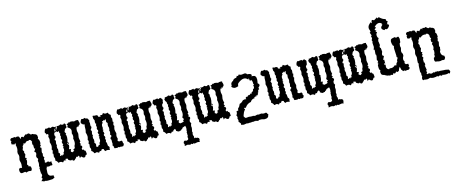

<svg xmlns="http://www.w3.org/2000/svg" viewBox="-49 -1400 5430 2291"><g transform="rotate(-15 2666.0 -255.0)"><path d="M62 0Q47.4 0 41.3 -10.5Q35.2 -21 35.2 -39.1Q35.2 -61.5 49.3 -64H54.7Q55.7 -63 57.1 -63Q60.1 -63 64 -66.9Q67.9 -60.1 75.7 -59.1L79.6 -105Q79.6 -115.2 78.1 -121.8Q76.7 -128.4 75.2 -134Q73.7 -139.6 72.3 -144.8Q70.8 -149.9 70.8 -156.7Q70.8 -167.5 75 -180.9Q79.1 -194.3 79.1 -205.6Q79.1 -221.7 70.8 -235.8V-258.8Q79.6 -279.8 79.6 -303.2Q79.6 -318.4 72.8 -344.7L80.1 -355Q75.2 -364.3 70.8 -364.3Q66.4 -364.3 62.5 -354.5L27.3 -363.8V-395.5L36.6 -394.5L25.4 -415Q31.2 -437 51.3 -437L63 -435.5L81.1 -439.9L97.7 -430.7Q102.5 -436.5 112.8 -436.5Q122.1 -436.5 136.2 -430.7Q145 -399.9 151.4 -399.9Q155.3 -399.9 159.2 -418.9H173.8L189.9 -407.7L192.9 -415.5L217.3 -436L232.9 -432.1Q244.6 -438 250.5 -438H252Q261.7 -438 266.6 -430.7Q272 -422.4 283.7 -415.5L292.5 -420.9Q306.6 -420.4 315.9 -411.1Q336.4 -410.2 350.1 -392.1L354.5 -364.3L346.2 -344.2Q364.3 -340.8 364.3 -287.1L353 -274.9L360.8 -272L359.9 -256.3H352.1L350.6 -231.9L358.4 -235.4L360.4 -225.6L352.1 -187V-168.5Q358.4 -168 358.4 -160.6Q358.4 -154.3 354 -142.6V-128.9L365.7 -113.8L354.5 -96.2L360.4 -70.3Q355 -61.5 355 -56.2Q355 -47.4 368.2 -47.4H370.1L397.9 -56.2L405.3 -41.5L418 -48.3Q418 -42.5 420.9 -42.5Q424.8 -42.5 432.6 -50.8V-32.2L436.5 -6.8L429.7 2.4L405.3 0.5Q402.8 5.9 389.6 5.9Q379.4 5.9 362.3 2.4V12.2L355 24.4L353.5 56.6Q352.1 67.4 352.1 75.7Q352.1 99.6 363.3 103Q363.3 119.6 416 122.1V135.7L420.9 147Q414.6 157.7 402.3 158.2Q402.3 163.6 385.7 164.1L333.5 166Q317.9 166 301.3 160.2L284.2 165.5L278.8 155.8Q277.3 156.2 274.4 156.2Q269 156.2 259.3 154.3Q260.7 145 280.8 127.9Q272.9 123 271 109.4L282.7 92.3Q284.7 90.3 284.7 87.9Q284.7 85 280.8 81.1Q286.1 75.2 286.1 71.8Q286.1 68.4 280.8 67.4L273.9 55.2L281.7 43.9L274.4 40Q276.9 29.3 276.9 17.6Q276.9 5.9 274.4 -6.3L283.2 -11.2L275.9 -28.3Q283.2 -45.9 283.2 -63.5Q283.2 -83 278.3 -92.8Q288.1 -105.5 288.1 -114.3Q288.1 -123 277.8 -129.9L273.4 -152.3Q283.7 -172.9 283.7 -186Q283.7 -202.6 265.6 -205.6L288.1 -245.1H274.9L274.4 -293.5L267.6 -294.4L267.1 -325.7L273.4 -326.2Q264.2 -359.9 245.1 -359.9H244.6L236.8 -360.4L235.4 -351.1Q228.5 -354.5 216.8 -354.5Q205.1 -354.5 185.5 -332.5L167 -339.4L163.1 -322.8Q147.9 -313.5 147.9 -299.3L148.9 -291.5Q138.2 -272 138.2 -263.2L151.9 -242.2L146.5 -237.8Q146.5 -225.1 155.3 -205.6Q144 -178.7 144 -171.9Q144 -161.6 151.4 -161.6Q153.8 -161.6 156.7 -162.6L159.7 -158.7L148.9 -145Q154.3 -138.2 154.3 -127.4Q154.3 -116.7 143.1 -84.5L156.7 -68.4L153.8 -59.1Q167.5 -57.1 176.8 -53.2L180.7 -44.9Q184.6 -35.2 184.6 -24.9Q184.6 -21 184.1 -16.6Q177.2 -6.8 175.3 0.5Q169.9 1.5 165.5 1.5Q155.8 1.5 147.9 -2.4Q130.9 -2.4 112.8 6.8L99.6 -5.9Z M506.9 -444.3 511.3 -435.5 524.4 -444.3 523 -438Q523 -431.6 531.3 -430.2Q531.3 -438 553.2 -441.4L578.6 -429.2L588.4 -434.1L593.3 -427.2Q584 -421.4 584 -409.2L586.4 -395.5Q595.2 -398 595.2 -407.7L593.8 -418L599.1 -417Q604.5 -417 604.5 -421.4Q604.5 -426.3 597.7 -437.5Q609.4 -433.1 620.1 -433.1Q636.7 -433.1 650.9 -444.3Q665.1 -432.6 682.6 -432.6L686.5 -433.6Q686.5 -441.9 696.3 -441.9L702.6 -441.4L713.4 -427.2L710.9 -414.1Q710.9 -405.3 715.3 -395.5L704.1 -380.9L700.2 -382.8Q690.4 -382.8 676.3 -343.8L690.4 -317.4L681.2 -313.5Q689 -299.8 689 -276.9Q689 -251 678.7 -214.4Q690.4 -214.4 690.4 -201.7L689 -190.9Q680.7 -196.3 675.8 -207.5L669.4 -203.6Q671.4 -194.4 687.5 -179.7Q686.5 -156.3 674.3 -130.9L698.7 -126Q689 -108.9 689 -99.6Q689 -92.3 694.8 -89.9L702.2 -93.8V-84.5Q720.2 -86 720.2 -93.8L719.7 -96.2L731.9 -96.7Q724.6 -102.6 724.6 -110.4L726.6 -119.2L730.5 -118.7Q747.1 -118.7 747.1 -141.6L746.6 -150.9Q761.2 -170.9 761.2 -199.2Q761.2 -217.8 755.4 -240.2Q762.7 -254.9 762.7 -270.5Q762.7 -286.6 755.4 -303.2L762.2 -335Q762.2 -368.7 726.6 -383.8L725.1 -392.6Q725.1 -402.3 733.4 -407.7L722.2 -426.8L746.1 -433.6L750 -443.8L760.3 -436.5Q765.1 -444.3 779.3 -444.3Q794.4 -444.3 819.8 -435.5Q832 -441.9 847.7 -441.9Q864.3 -441.9 870.6 -438.5L869.1 -428.7Q877 -413.6 877 -398Q877 -380.9 860.8 -375Q860.4 -360.4 838.9 -360.4L830.1 -360.8Q822.3 -345.7 822.3 -321.8Q822.3 -309.6 825.7 -299.8Q829.1 -290 829.1 -279.8Q829.1 -273.4 825.4 -258.8Q821.8 -244.2 821.8 -235.9Q821.8 -221.7 830.1 -185.6Q818.9 -179.7 818.9 -171.9Q818.9 -164.1 830.1 -153.8L814.5 -144.5Q835 -132.3 835 -118.7Q835 -108.4 821.8 -97.2Q826.7 -79.1 834 -79.1Q838.4 -79.1 843.8 -84.5Q843.8 -66.4 851.6 -66.4L855.5 -67.4Q864.7 -55.2 864.7 -27.9L864.3 -15.7L848.1 -12.2Q840.3 11.7 825.2 11.7Q811 11.7 791 -9.8L773 5.3Q773 -26.4 765.6 -26.4Q762.2 -26.4 756.6 -21.3Q751 -16.1 747.6 -16.1Q744.1 -16.1 742 -18.8Q739.8 -21.5 737.3 -21.5Q731.9 -21.5 726.6 -3.9L723.6 -4.4Q717.8 -4.4 712.7 5.3Q707.5 15.1 696.3 15.1Q680.2 15.1 679.7 -1.5L664.6 5.3Q646.5 0 631.9 -11.7L632.8 -24L609.4 -30.8Q601.6 -27.9 601.6 -23.5Q601.6 -19.1 610.4 -12.2L580.1 -15.7Q575.2 -4.4 564.5 3.4Q551.8 -10.8 532.2 -10.8L509.8 -6.9Q504.4 -28.3 481.5 -42L485.4 -61.1Q485.4 -75.2 476.6 -87.4L480.5 -127L472.2 -130.9L482 -162.1Q482 -173.4 474.1 -179.7Q483.9 -206.6 483.9 -222.7Q483.9 -238.3 474.1 -271.5Q481 -295.9 481 -305.2Q481 -314.5 474.1 -337.9L482.9 -359.9Q476.6 -373.1 469.3 -373.1Q464.4 -373.1 460 -367.2Q460 -385.3 446.8 -392.6Q446.8 -421.4 466.8 -441.4Q474.1 -437 482.4 -437Q493.7 -437 506.9 -444.3ZM577.7 -375.5Q572.3 -368.7 565.4 -368.7L560.1 -369.6Q559.6 -358.9 551.3 -357.9L549.8 -341.3Q549.8 -323.7 557.6 -320.8Q557.6 -301.8 540.1 -292L539.6 -283.2Q539.6 -272 544.9 -272L551.3 -274.4Q543 -247.1 543 -237.3Q543 -223.2 548.8 -211.4L542.5 -207.5L541.5 -187.5Q541.5 -168 547.9 -168L545.9 -133.8L541 -127.9Q556.7 -116.2 556.7 -101.1Q556.7 -91.3 550.8 -80.1L559.1 -77.7Q567.4 -77.7 568.9 -90.4Q571.8 -80.1 580.1 -77.2Q582.5 -88.4 590.8 -88.4L600.6 -86L600.1 -110.4Q615.7 -120.1 615.7 -145.5L612.8 -169.9L620.6 -182.6L612.3 -190.9Q614.8 -202.7 623.6 -202.7Q612.8 -217.8 612.3 -240.2H614.8Q623.6 -240.2 623.6 -260.3Q613.8 -270 613.8 -280.3Q613.8 -289.6 621.1 -300.3Q615.3 -308.6 615.3 -318.4Q615.3 -329.1 622.6 -339.8Q611.8 -341.8 611.8 -361.8L612.3 -372.6L595.7 -363.8Q590.3 -375 577.7 -375.5ZM572.8 -412.1Q568.9 -412.1 560.1 -379.4L576.7 -383.3Q576.7 -412.1 572.8 -412.1ZM855.5 -373.5 835 -366.2 842.3 -365.7Q855.5 -365.7 855.5 -373.5Z M954.1 -6.8Q948.7 -28.3 925.8 -42L929.7 -61Q929.7 -75.2 920.9 -87.4L924.8 -127L916.5 -130.9L926.3 -162.1Q926.3 -173.3 918.5 -179.7Q928.2 -206.5 928.2 -222.7Q928.2 -238.3 918.5 -271.5Q925.3 -295.9 925.3 -305.2L926.3 -343.3L931.2 -369.6L913.6 -373Q908.7 -373 906.5 -379.2Q904.3 -385.3 896 -387.7L891.1 -395Q891.1 -421.4 911.1 -441.4Q918.5 -437 926.8 -437Q938 -437 951.2 -444.3L955.6 -435.5L975.6 -430.2Q985.4 -429.2 986.8 -418L993.2 -409.2L997.6 -395.5Q993.2 -393.6 993.2 -386.7Q993.2 -383.3 994.1 -378.4Q996.1 -371.1 996.1 -364.7Q996.1 -361.3 995.6 -357.9L994.1 -341.3Q994.1 -323.7 1002 -320.8V-318.4Q995.6 -300.3 983.9 -287.6V-283.2Q989.7 -282.2 989.7 -276.4Q989.7 -274.4 989.3 -272L994.1 -264.6Q987.3 -247.1 987.3 -237.3Q987.3 -223.1 993.2 -211.4L986.8 -207.5L985.8 -187.5Q985.8 -168 992.2 -168L990.2 -133.8L985.4 -127.9Q1001 -116.2 1001 -101.1Q1001 -91.3 995.1 -80.1Q998.5 -79.6 1002.4 -73.2Q1004.4 -69.8 1009.3 -69.8Q1013.2 -69.8 1019 -71.8L1024.4 -77.1Q1026.9 -88.4 1035.2 -88.4L1044.9 -85.9L1044.4 -110.4Q1060.1 -120.1 1060.1 -145.5L1057.1 -169.9L1064.9 -182.6L1056.6 -190.9Q1059.1 -202.6 1067.9 -202.6Q1057.1 -217.8 1056.6 -240.2H1059.1Q1067.9 -240.2 1067.9 -258.3V-260.3Q1058.1 -270 1058.1 -280.3Q1058.1 -289.6 1065.4 -300.3Q1059.6 -308.6 1059.6 -318.4Q1059.6 -329.1 1066.9 -339.8Q1056.2 -341.8 1056.2 -361.8L1059.1 -384.8Q1058.1 -390.6 1047.9 -407.2Q1048.3 -412.1 1048.3 -415.5V-420.9Q1047.4 -426.3 1046.9 -432.1V-433.1Q1046.9 -438.5 1052.2 -443.4Q1072.3 -436.5 1079.6 -436.5Q1083 -436.5 1084 -438Q1085.4 -440.4 1088.4 -440.4Q1091.3 -440.4 1095.2 -438.5Q1103.5 -434.1 1111.3 -427.7L1110.4 -415.5L1133.8 -408.7Q1141.6 -411.6 1141.6 -416Q1141.6 -420.4 1132.8 -427.2L1163.1 -423.8Q1168 -435.1 1178.7 -442.9Q1191.4 -428.7 1210.9 -428.7L1233.4 -432.6Q1238.8 -411.1 1261.7 -397.5L1257.8 -378.4Q1257.8 -364.3 1266.6 -352.1L1262.7 -312.5L1271 -308.6L1261.2 -277.3Q1261.2 -266.1 1269 -259.8Q1259.3 -232.9 1259.3 -216.8Q1259.3 -201.2 1269 -168Q1262.2 -143.6 1262.2 -134.3Q1262.2 -125 1269 -101.6L1260.3 -79.6Q1266.6 -66.4 1284.2 -64.5Q1293.5 -67.4 1300.3 -67.4Q1305.2 -67.4 1309.1 -65.9L1318.8 -43.5Q1312.5 -40.5 1312.5 -37.6Q1312.5 -35.2 1318.8 -32.7L1322.8 -27.8Q1322.3 -13.2 1309.6 1Q1302.7 2 1295.9 2Q1290.5 2 1284.7 1.5Q1281.2 -1 1277.3 -1Q1272.5 -1 1267.1 3.9L1253.9 -3.4L1237.3 2.4L1203.1 -0.5L1197.8 -16.1L1198.7 -24.4Q1196.3 -34.2 1187.5 -36.1Q1190.9 -42.5 1190.9 -45.9V-47.4Q1189.9 -48.3 1189.9 -49.3Q1189.9 -51.3 1192.4 -54.7Q1193.8 -56.6 1193.8 -62.5Q1193.8 -69.3 1191.9 -81.5L1193.4 -98.1Q1193.4 -115.7 1185.5 -118.7V-121.1Q1185.5 -137.7 1203.1 -147.5L1203.6 -156.2Q1203.6 -167.5 1198.2 -167.5L1191.9 -165Q1200.2 -192.4 1200.2 -202.1Q1200.2 -216.3 1194.3 -228L1200.7 -231.9L1201.7 -252Q1201.7 -271.5 1195.3 -271.5L1197.3 -305.7L1202.1 -311.5Q1186.5 -323.2 1186.5 -338.4Q1186.5 -348.1 1192.4 -359.4L1184.1 -361.8Q1175.8 -361.8 1174.3 -349.1Q1171.4 -359.4 1163.1 -362.3Q1160.6 -351.1 1152.3 -351.1L1142.6 -353.5L1143.1 -329.1Q1127.4 -319.3 1127.4 -293.9L1130.4 -269.5L1122.6 -256.8L1130.9 -248.5Q1128.4 -236.8 1119.6 -236.8Q1130.4 -221.7 1130.9 -199.2H1128.4Q1119.6 -199.2 1119.6 -181.2V-179.2Q1129.4 -169.4 1129.4 -159.2Q1129.4 -149.9 1122.1 -139.2Q1127.9 -130.9 1127.9 -121.1Q1127.9 -110.4 1120.6 -99.6Q1131.3 -97.7 1131.3 -77.6L1133.3 -50.3Q1148.4 -37.1 1148.4 -26.9Q1148.4 -22 1144.5 -17.6L1145 2.9Q1134.8 -0.5 1113.8 -2.4Q1111.8 -3.4 1109.4 -3.4Q1103 -3.4 1092.3 4.9L1076.2 -11.7L1077.1 -23.9L1053.7 -30.8L1037.6 -9.3L1024.4 -15.6Q1019.5 -4.4 1008.8 2.9Q996.1 -10.7 976.6 -10.7L964.8 -5.4Z M1395.5 -444.3 1399.9 -435.5 1413.1 -444.3 1411.6 -438Q1411.6 -431.6 1419.9 -430.2Q1419.9 -438 1441.9 -441.4L1467.3 -429.2L1477.1 -434.1L1482 -427.2Q1472.7 -421.4 1472.7 -409.2L1475.1 -395.5Q1483.9 -398 1483.9 -407.7L1482.4 -418L1487.8 -417Q1493.2 -417 1493.2 -421.4Q1493.2 -426.3 1486.3 -437.5Q1498.1 -433.1 1508.8 -433.1Q1525.4 -433.1 1539.6 -444.3Q1553.7 -432.6 1571.3 -432.6L1575.2 -433.6Q1575.2 -441.9 1585 -441.9L1591.3 -441.4L1602.1 -427.2L1599.6 -414.1Q1599.6 -405.3 1604 -395.5L1592.8 -380.9L1588.9 -382.8Q1579.1 -382.8 1565 -343.8L1579.1 -317.4L1569.8 -313.5Q1577.6 -299.8 1577.6 -276.9Q1577.6 -251 1567.4 -214.4Q1579.1 -214.4 1579.1 -201.7L1577.6 -190.9Q1569.3 -196.3 1564.5 -207.5L1558.1 -203.6Q1560.1 -194.4 1576.2 -179.7Q1575.2 -156.3 1563 -130.9L1587.4 -126Q1577.6 -108.9 1577.6 -99.6Q1577.6 -92.3 1583.5 -89.9L1590.8 -93.8V-84.5Q1608.9 -86 1608.9 -93.8L1608.4 -96.2L1620.6 -96.7Q1613.3 -102.6 1613.3 -110.4L1615.2 -119.2L1619.1 -118.7Q1635.8 -118.7 1635.8 -141.6L1635.3 -150.9Q1649.9 -170.9 1649.9 -199.2Q1649.9 -217.8 1644.1 -240.2Q1651.4 -254.9 1651.4 -270.5Q1651.4 -286.6 1644.1 -303.2L1650.9 -335Q1650.9 -368.7 1615.2 -383.8L1613.8 -392.6Q1613.8 -402.3 1622.1 -407.7L1610.8 -426.8L1634.8 -433.6L1638.7 -443.8L1648.9 -436.5Q1653.8 -444.3 1668 -444.3Q1683.1 -444.3 1708.5 -435.5Q1720.7 -441.9 1736.3 -441.9Q1752.9 -441.9 1759.3 -438.5L1757.8 -428.7Q1765.6 -413.6 1765.6 -398Q1765.6 -380.9 1749.5 -375Q1749 -360.4 1727.5 -360.4L1718.8 -360.8Q1710.9 -345.7 1710.9 -321.8Q1710.9 -309.6 1714.4 -299.8Q1717.8 -290 1717.8 -279.8Q1717.8 -273.4 1714.1 -258.8Q1710.5 -244.2 1710.5 -235.9Q1710.5 -221.7 1718.8 -185.6Q1707.5 -179.7 1707.5 -171.9Q1707.5 -164.1 1718.8 -153.8L1703.1 -144.5Q1723.6 -132.3 1723.6 -118.7Q1723.6 -108.4 1710.5 -97.2Q1715.3 -79.1 1722.7 -79.1Q1727.1 -79.1 1732.4 -84.5Q1732.4 -66.4 1740.2 -66.4L1744.1 -67.4Q1753.4 -55.2 1753.4 -27.9L1752.9 -15.7L1736.8 -12.2Q1729 11.7 1713.9 11.7Q1699.7 11.7 1679.7 -9.8L1661.6 5.3Q1661.6 -26.4 1654.3 -26.4Q1650.9 -26.4 1645.3 -21.3Q1639.7 -16.1 1636.2 -16.1Q1632.8 -16.1 1630.6 -18.8Q1628.4 -21.5 1626 -21.5Q1620.6 -21.5 1615.2 -3.9L1612.3 -4.4Q1606.5 -4.4 1601.3 5.3Q1596.2 15.1 1585 15.1Q1568.9 15.1 1568.4 -1.5L1553.2 5.3Q1535.2 0 1520.5 -11.7L1521.5 -24L1498.1 -30.8Q1490.3 -27.9 1490.3 -23.5Q1490.3 -19.1 1499 -12.2L1468.8 -15.7Q1463.9 -4.4 1453.1 3.4Q1440.4 -10.8 1420.9 -10.8L1398.5 -6.9Q1393.1 -28.3 1370.1 -42L1374 -61.1Q1374 -75.2 1365.3 -87.4L1369.2 -127L1360.9 -130.9L1370.6 -162.1Q1370.6 -173.4 1362.8 -179.7Q1372.6 -206.6 1372.6 -222.7Q1372.6 -238.3 1362.8 -271.5Q1369.7 -295.9 1369.7 -305.2Q1369.7 -314.5 1362.8 -337.9L1371.6 -359.9Q1365.3 -373.1 1357.9 -373.1Q1353.1 -373.1 1348.7 -367.2Q1348.7 -385.3 1335.5 -392.6Q1335.5 -421.4 1355.5 -441.4Q1362.8 -437 1371.1 -437Q1382.3 -437 1395.5 -444.3ZM1466.3 -375.5Q1461 -368.7 1454.1 -368.7L1448.8 -369.6Q1448.3 -358.9 1440 -357.9L1438.5 -341.3Q1438.5 -323.7 1446.3 -320.8Q1446.3 -301.8 1428.7 -292L1428.2 -283.2Q1428.2 -272 1433.6 -272L1440 -274.4Q1431.7 -247.1 1431.7 -237.3Q1431.7 -223.2 1437.5 -211.4L1431.2 -207.5L1430.2 -187.5Q1430.2 -168 1436.5 -168L1434.6 -133.8L1429.7 -127.9Q1445.3 -116.2 1445.3 -101.1Q1445.3 -91.3 1439.5 -80.1L1447.8 -77.7Q1456.1 -77.7 1457.5 -90.4Q1460.5 -80.1 1468.8 -77.2Q1471.2 -88.4 1479.5 -88.4L1489.3 -86L1488.8 -110.4Q1504.4 -120.1 1504.4 -145.5L1501.5 -169.9L1509.3 -182.6L1501 -190.9Q1503.4 -202.7 1512.2 -202.7Q1501.5 -217.8 1501 -240.2H1503.4Q1512.2 -240.2 1512.2 -260.3Q1502.5 -270 1502.5 -280.3Q1502.5 -289.6 1509.8 -300.3Q1503.9 -308.6 1503.9 -318.4Q1503.9 -329.1 1511.2 -339.8Q1500.5 -341.8 1500.5 -361.8L1501 -372.6L1484.4 -363.8Q1479 -375 1466.3 -375.5ZM1461.4 -412.1Q1457.5 -412.1 1448.8 -379.4L1465.4 -383.3Q1465.4 -412.1 1461.4 -412.1ZM1744.1 -373.5 1723.6 -366.2 1731 -365.7Q1744.1 -365.7 1744.1 -373.5Z M2168 -366.2 2175.3 -365.7Q2188.5 -365.7 2188.5 -373.5ZM2018.6 189.5 2022.5 172.4Q2022.5 162.1 2016.1 157.2V153.8Q2016.1 144 2022 136Q2027.8 127.9 2037.6 127.9Q2043.9 127.9 2048.8 134.3Q2081.1 132.3 2081.1 114.7L2078.1 92.8Q2085.9 80.6 2085.9 72.3Q2085.9 68.8 2084 65.9Q2083 64.5 2083 61.5Q2083 59.1 2084 54.7Q2085 50.8 2085 48.3Q2085 45.9 2084 44.4Q2082 42.5 2082 40Q2082 34.7 2088.9 29.3L2086.9 17.1L2090.8 -1Q2091.3 -8.8 2091.3 -14.2Q2091.3 -21 2090.3 -23.4Q2088.4 -27.3 2085.9 -41.5L2056.2 -30.8Q2051.8 -30.8 2049.6 -27.8Q2047.4 -24.9 2045.4 -21.2Q2043.5 -17.6 2039.8 -14.4Q2036.1 -11.2 2028.8 -11.2Q2026.4 0 2019 0Q2016.1 0 2012.7 -1.5L1997.6 4.9Q1989.3 2.4 1981 -1.5Q1972.7 -5.4 1964.8 -11.7L1965.8 -23.9L1957.5 -38.1Q1934.6 -27.8 1934.6 -23.4Q1934.6 -19 1927.7 -11.7L1913.1 -15.6Q1908.2 -4.4 1897.5 2.9Q1884.8 -10.7 1865.2 -10.7L1842.8 -6.8Q1837.4 -28.3 1814.5 -42L1818.4 -61Q1818.4 -75.2 1809.6 -87.4L1813.5 -127L1805.2 -130.9L1814.9 -162.1Q1814.9 -173.3 1807.1 -179.7Q1816.9 -206.5 1816.9 -222.7Q1816.9 -238.3 1807.1 -271.5Q1814 -295.9 1814 -305.2Q1814 -314.5 1807.1 -337.9L1815.9 -359.9Q1809.6 -373 1802.2 -373Q1797.4 -373 1793 -367.2V-370.1Q1793 -385.3 1779.8 -392.6V-395Q1779.8 -421.4 1799.8 -441.4Q1807.1 -437 1815.4 -437Q1826.7 -437 1839.8 -444.3L1844.2 -435.5L1849.6 -442.4Q1856 -440.9 1856 -438Q1856 -431.6 1864.3 -430.2Q1864.3 -438 1886.2 -441.4L1891.6 -432.6Q1902.3 -425.8 1905.3 -418.9V-397Q1901.4 -396.5 1901.4 -390.6Q1901.4 -387.7 1902.3 -383.8L1898.4 -368.7L1893.1 -369.6Q1892.6 -358.9 1884.3 -357.9L1882.8 -341.3Q1882.8 -323.7 1890.6 -320.8V-318.4Q1890.6 -301.8 1873 -292L1872.6 -283.2Q1872.6 -272 1877.9 -272L1884.3 -274.4Q1876 -247.1 1876 -237.3Q1876 -223.1 1881.8 -211.4L1875.5 -207.5L1874.5 -187.5Q1874.5 -168 1880.9 -168L1878.9 -133.8L1874 -127.9Q1889.6 -116.2 1889.6 -101.1Q1889.6 -91.3 1883.8 -80.1L1892.1 -77.6Q1900.4 -77.6 1901.9 -90.3Q1904.8 -80.1 1913.1 -77.1Q1915.5 -88.4 1923.8 -88.4L1933.6 -85.9L1933.1 -110.4Q1948.7 -120.1 1948.7 -145.5L1945.8 -169.9L1953.6 -182.6L1945.3 -190.9Q1947.8 -202.6 1956.5 -202.6Q1945.8 -217.8 1945.3 -240.2H1947.8Q1956.5 -240.2 1956.5 -258.3V-260.3Q1946.8 -270 1946.8 -280.3Q1946.8 -289.6 1954.1 -300.3Q1948.2 -308.6 1948.2 -318.4Q1948.2 -329.1 1955.6 -339.8Q1944.8 -341.8 1944.8 -361.8L1945.3 -372.6L1935.1 -385.3Q1928.2 -397.9 1928.2 -407.7L1926.8 -418L1932.1 -417Q1937.5 -417 1937.5 -421.4L1936.5 -432.1L1953.1 -433.1Q1969.7 -433.1 1983.9 -444.3Q1998 -432.6 2015.6 -432.6L2019.5 -433.6Q2019.5 -441.9 2029.3 -441.9L2035.6 -441.4L2046.4 -427.2L2043.9 -414.1Q2043.9 -405.3 2048.3 -395.5L2037.1 -380.9L2033.2 -382.8Q2023.4 -382.8 2009.3 -343.8L2023.4 -317.4L2014.2 -313.5Q2022 -299.8 2022 -276.9Q2022 -251 2011.7 -214.4H2012.7Q2023.4 -214.4 2023.4 -201.7L2022 -190.9Q2020 -192.4 2019 -192.4Q2017.6 -192.4 2017.6 -190.4Q2017.6 -187 2020.5 -179.7Q2019.5 -156.2 2007.3 -130.9L2031.7 -126Q2022 -108.9 2022 -99.6Q2022 -92.3 2027.8 -89.8L2035.2 -93.8V-84.5Q2053.2 -85.9 2074.7 -92.3L2074.2 -94.7L2086.4 -95.2Q2079.1 -101.1 2079.1 -108.9L2081.1 -117.7L2085 -117.2Q2092.3 -117.2 2092.3 -122.1Q2092.3 -127.9 2080.1 -141.6L2079.6 -150.9Q2094.2 -170.9 2094.2 -199.2Q2094.2 -217.8 2088.4 -240.2Q2095.7 -254.9 2095.7 -270.5Q2095.7 -286.6 2088.4 -303.2L2095.2 -335Q2095.2 -368.7 2059.6 -383.8L2058.1 -392.6Q2058.1 -402.3 2066.4 -407.7L2055.2 -426.8L2079.1 -433.6L2083 -443.8L2093.3 -436.5Q2098.1 -444.3 2112.3 -444.3Q2127.4 -444.3 2152.8 -435.5Q2165 -441.9 2180.7 -441.9Q2197.3 -441.9 2203.6 -438.5L2202.1 -428.7Q2210 -413.6 2210 -397.9Q2210 -380.9 2193.8 -375Q2193.4 -360.4 2171.9 -360.4L2163.1 -360.8Q2155.3 -345.7 2155.3 -321.8Q2155.3 -309.6 2158.7 -299.8Q2162.1 -290 2162.1 -279.8Q2162.1 -273.9 2160.9 -268.8Q2159.7 -263.7 2158.4 -258.8Q2157.2 -253.9 2156 -248.5Q2154.8 -243.2 2154.8 -235.8Q2154.8 -227.5 2157 -215.1Q2159.2 -202.6 2163.1 -185.5Q2151.9 -179.7 2151.9 -171.9Q2151.9 -164.1 2163.1 -153.8L2147.5 -144.5Q2168 -132.3 2168 -118.7Q2168 -108.4 2154.8 -97.2L2151.9 -72.8L2163.6 -52.7Q2153.3 -35.6 2153.3 -16.6Q2153.3 -9.3 2155.3 -3.4Q2155.8 -1.5 2155.8 1.5Q2155.8 7.8 2152.8 20.5Q2152.8 27.3 2150.1 32Q2147.5 36.6 2147.5 43Q2147.5 50.8 2151.9 61.5Q2146 68.8 2146 79.6Q2146 92.3 2153.8 107.4L2152.3 120.1Q2152.3 130.9 2159.2 130.9Q2163.6 130.9 2171.9 125.5L2174.3 132.3H2189L2204.1 141.1Q2209.5 141.1 2209.5 163.1V169.4L2204.1 168L2205.1 189.5Q2189.5 185.1 2177.2 185.1Q2167.5 185.1 2159.7 188.2Q2151.9 191.4 2144.5 191.4Q2132.8 191.4 2123.5 184.1L2119.6 190.4H2107.9L2108.4 185.1L2094.2 186L2096.2 190.4H2073.2L2072.8 184.6Q2067.9 188 2062.5 188Q2058.6 188 2056.4 185.3Q2054.2 182.6 2050.3 182.6Q2045.4 182.6 2035.6 188Z M2284.2 -444.3 2288.6 -435.5 2301.8 -444.3 2300.3 -438Q2300.3 -431.6 2308.6 -430.2Q2308.6 -438 2330.6 -441.4L2356 -429.2L2365.7 -434.1L2370.6 -427.2Q2361.3 -421.4 2361.3 -409.2L2363.8 -395.5Q2372.6 -398 2372.6 -407.7L2371.1 -418L2376.5 -417Q2381.9 -417 2381.9 -421.4Q2381.9 -426.3 2375 -437.5Q2386.7 -433.1 2397.5 -433.1Q2414.1 -433.1 2428.2 -444.3Q2442.4 -432.6 2460 -432.6L2463.9 -433.6Q2463.9 -441.9 2473.6 -441.9L2480 -441.4L2490.7 -427.2L2488.3 -414.1Q2488.3 -405.3 2492.7 -395.5L2481.5 -380.9L2477.6 -382.8Q2467.8 -382.8 2453.6 -343.8L2467.8 -317.4L2458.5 -313.5Q2466.3 -299.8 2466.3 -276.9Q2466.3 -251 2456.1 -214.4Q2467.8 -214.4 2467.8 -201.7L2466.3 -190.9Q2458 -196.3 2453.1 -207.5L2446.8 -203.6Q2448.7 -194.4 2464.9 -179.7Q2463.9 -156.3 2451.7 -130.9L2476.1 -126Q2466.3 -108.9 2466.3 -99.6Q2466.3 -92.3 2472.2 -89.9L2479.5 -93.8V-84.5Q2497.6 -86 2497.6 -93.8L2497.1 -96.2L2509.3 -96.7Q2502 -102.6 2502 -110.4L2503.9 -119.2L2507.8 -118.7Q2524.4 -118.7 2524.4 -141.6L2523.9 -150.9Q2538.6 -170.9 2538.6 -199.2Q2538.6 -217.8 2532.7 -240.2Q2540 -254.9 2540 -270.5Q2540 -286.6 2532.7 -303.2L2539.6 -335Q2539.6 -368.7 2503.9 -383.8L2502.5 -392.6Q2502.5 -402.3 2510.8 -407.7L2499.5 -426.8L2523.4 -433.6L2527.4 -443.8L2537.6 -436.5Q2542.5 -444.3 2556.6 -444.3Q2571.8 -444.3 2597.2 -435.5Q2609.4 -441.9 2625 -441.9Q2641.6 -441.9 2648 -438.5L2646.5 -428.7Q2654.3 -413.6 2654.3 -398Q2654.3 -380.9 2638.2 -375Q2637.7 -360.4 2616.2 -360.4L2607.4 -360.8Q2599.6 -345.7 2599.6 -321.8Q2599.6 -309.6 2603 -299.8Q2606.4 -290 2606.4 -279.8Q2606.4 -273.4 2602.8 -258.8Q2599.1 -244.2 2599.1 -235.9Q2599.1 -221.7 2607.4 -185.6Q2596.2 -179.7 2596.2 -171.9Q2596.2 -164.1 2607.4 -153.8L2591.8 -144.5Q2612.3 -132.3 2612.3 -118.7Q2612.3 -108.4 2599.1 -97.2Q2604 -79.1 2611.3 -79.1Q2615.7 -79.1 2621.1 -84.5Q2621.1 -66.4 2628.9 -66.4L2632.8 -67.4Q2642.1 -55.2 2642.1 -27.9L2641.6 -15.7L2625.5 -12.2Q2617.7 11.7 2602.5 11.7Q2588.4 11.7 2568.4 -9.8L2550.3 5.3Q2550.3 -26.4 2543 -26.4Q2539.6 -26.4 2533.9 -21.3Q2528.3 -16.1 2524.9 -16.1Q2521.5 -16.1 2519.3 -18.8Q2517.1 -21.5 2514.7 -21.5Q2509.3 -21.5 2503.9 -3.9L2501 -4.4Q2495.1 -4.4 2490 5.3Q2484.9 15.1 2473.6 15.1Q2457.5 15.1 2457 -1.5L2441.9 5.3Q2423.8 0 2409.2 -11.7L2410.2 -24L2386.7 -30.8Q2378.9 -27.9 2378.9 -23.5Q2378.9 -19.1 2387.7 -12.2L2357.4 -15.7Q2352.6 -4.4 2341.8 3.4Q2329.1 -10.8 2309.6 -10.8L2287.1 -6.9Q2281.8 -28.3 2258.8 -42L2262.7 -61.1Q2262.7 -75.2 2253.9 -87.4L2257.8 -127L2249.5 -130.9L2259.3 -162.1Q2259.3 -173.4 2251.5 -179.7Q2261.3 -206.6 2261.3 -222.7Q2261.3 -238.3 2251.5 -271.5Q2258.3 -295.9 2258.3 -305.2Q2258.3 -314.5 2251.5 -337.9L2260.3 -359.9Q2253.9 -373.1 2246.6 -373.1Q2241.7 -373.1 2237.3 -367.2Q2237.3 -385.3 2224.1 -392.6Q2224.1 -421.4 2244.2 -441.4Q2251.5 -437 2259.8 -437Q2271 -437 2284.2 -444.3ZM2355 -375.5Q2349.6 -368.7 2342.8 -368.7L2337.4 -369.6Q2336.9 -358.9 2328.6 -357.9L2327.2 -341.3Q2327.2 -323.7 2335 -320.8Q2335 -301.8 2317.4 -292L2316.9 -283.2Q2316.9 -272 2322.3 -272L2328.6 -274.4Q2320.3 -247.1 2320.3 -237.3Q2320.3 -223.2 2326.2 -211.4L2319.8 -207.5L2318.9 -187.5Q2318.9 -168 2325.2 -168L2323.3 -133.8L2318.4 -127.9Q2334 -116.2 2334 -101.1Q2334 -91.3 2328.1 -80.1L2336.4 -77.7Q2344.7 -77.7 2346.2 -90.4Q2349.1 -80.1 2357.4 -77.2Q2359.9 -88.4 2368.2 -88.4L2377.9 -86L2377.5 -110.4Q2393.1 -120.1 2393.1 -145.5L2390.2 -169.9L2398 -182.6L2389.7 -190.9Q2392.1 -202.7 2400.9 -202.7Q2390.2 -217.8 2389.7 -240.2H2392.1Q2400.9 -240.2 2400.9 -260.3Q2391.1 -270 2391.1 -280.3Q2391.1 -289.6 2398.5 -300.3Q2392.6 -308.6 2392.6 -318.4Q2392.6 -329.1 2399.9 -339.8Q2389.2 -341.8 2389.2 -361.8L2389.7 -372.6L2373.1 -363.8Q2367.7 -375 2355 -375.5ZM2350.1 -412.1Q2346.2 -412.1 2337.4 -379.4L2354 -383.3Q2354 -412.1 2350.1 -412.1ZM2632.8 -373.5 2612.3 -366.2 2619.6 -365.7Q2632.8 -365.7 2632.8 -373.5Z M2721.7 -50.8Q2748.5 -52.2 2748.5 -60.1Q2748.5 -64 2744.6 -66.4L2747.1 -75.2L2767.6 -97.2L2782.2 -127Q2806.2 -130.4 2827.6 -156.2L2835.9 -159.7V-158.7L2847.2 -163.1L2873.5 -160.6Q2868.2 -167.5 2868.2 -172.4Q2868.2 -181.2 2882.3 -188L2893.6 -180.2L2892.6 -186L2906.7 -199.2L2915.5 -197.8Q2929.7 -197.8 2938.5 -212.4L2952.1 -207L2954.1 -222.2Q2979 -228.5 2980.5 -254.9Q2998 -256.8 2998 -280.3L2995.1 -302.7L3001 -301.8Q3005.9 -301.8 3005.9 -305.7Q3005.9 -309.6 2998.5 -319.3L3000 -332Q3000 -350.1 2987.8 -368.2Q2980.5 -360.8 2975.6 -360.8Q2966.8 -360.8 2966.8 -384.8L2967.3 -392.6Q2960.4 -392.6 2956.1 -378.9Q2936 -405.3 2907.7 -405.3Q2876 -405.3 2834 -372.1L2826.2 -363.8Q2819.8 -350.1 2819.3 -334L2792.5 -327.1L2776.4 -325.7Q2747.6 -331.1 2737.3 -351.6Q2740.7 -356.9 2746.6 -361.8L2745.6 -372.1Q2745.6 -399.4 2776.4 -412.6Q2788.1 -437 2822.8 -438L2835.4 -459Q2840.8 -453.6 2845.2 -453.6Q2853 -453.6 2861.3 -467.8Q2876 -457.5 2895 -457.5L2929.7 -461.9Q2950.2 -461.9 2958.5 -444.3Q3008.8 -441.4 3008.8 -421.4Q3008.8 -415 3002.9 -406.2L3015.6 -407.2Q3058.6 -407.2 3058.6 -356.9Q3058.6 -341.3 3051.8 -308.6Q3068.4 -296.9 3068.4 -284.2Q3068.4 -270.5 3047.4 -255.9L3051.8 -234.9Q3032.7 -233.4 3032.7 -206.1V-203.1Q3022.9 -201.7 3022.9 -192.9L3024.9 -184.1L3006.8 -167L2996.6 -173.3L2992.2 -168.9L3001.5 -161.1L2983.9 -162.6L2968.8 -156.2L2972.7 -146Q2934.1 -146 2916 -113.8Q2868.7 -106.9 2840.3 -62.5H2837.4L2825.2 -66.9L2816.9 -53.2L2828.6 -50.8L2806.2 -19L2791.5 17.1L2788.6 31.7Q2801.8 54.7 2810.5 54.7L2848.1 51.3Q2861.3 51.3 2864.7 56.6L2872.6 49.8Q2875.5 55.7 2883.8 55.7L2897.9 52.7Q2912.1 58.6 2921.9 58.6Q2930.2 58.6 2936.3 55.4Q2942.4 52.2 2950.2 52.2Q2957 52.2 2962.6 54.4Q2968.3 56.6 2976.1 56.6L2984.9 49.8L2996.6 55.7L3000.5 50.8Q3015.1 59.1 3030.8 59.1Q3042 59.1 3051.3 55.7L3066.9 61.5Q3066.9 73.7 3082.5 85L3076.7 85.4Q3074.2 127.4 3026.4 127.4L3013.7 126.5Q2987.8 118.2 2975.1 118.2L2968.3 120.6Q2959.5 120.6 2950.2 117.2L2951.7 122.1L2942.9 127.4L2907.7 117.2L2905.3 124Q2900.9 118.7 2895.5 118.7H2893.6Q2890.1 118.7 2890.1 122.6L2874 120.6Q2861.3 120.6 2847.7 125L2849.1 121.1Q2833.5 124 2823.2 124Q2811 124 2802.7 120.6Q2771 126.5 2765.6 126.5Q2759.3 126.5 2732.4 120.1Q2735.8 115.7 2735.8 107.9Q2735.8 98.1 2724.1 90.8Q2724.1 88.9 2724.6 87.4Q2718.3 83 2712.4 77.1Q2716.8 70.8 2716.8 61Q2716.8 51.3 2710.9 37.1L2713.4 23.4L2717.8 23.9L2713.9 10.3Q2713.9 5.9 2707 -3.9Q2722.2 -19 2722.2 -42Z M3175.8 -6.8Q3170.4 -28.3 3147.5 -42L3151.4 -61Q3151.4 -75.2 3142.6 -87.4L3146.5 -127L3138.2 -130.9L3147.9 -162.1Q3147.9 -173.3 3140.1 -179.7Q3149.9 -206.5 3149.9 -222.7Q3149.9 -238.3 3140.1 -271.5Q3147 -295.9 3147 -305.2L3147.9 -343.3L3152.8 -369.6L3135.3 -373Q3130.4 -373 3128.2 -379.2Q3126 -385.3 3117.7 -387.7L3112.8 -395Q3112.8 -421.4 3132.8 -441.4Q3140.1 -437 3148.4 -437Q3159.7 -437 3172.9 -444.3L3177.2 -435.5L3197.3 -430.2Q3207 -429.2 3208.5 -418L3214.8 -409.2L3219.2 -395.5Q3214.8 -393.6 3214.8 -386.7Q3214.8 -383.3 3215.8 -378.4Q3217.8 -371.1 3217.8 -364.7Q3217.8 -361.3 3217.3 -357.9L3215.8 -341.3Q3215.8 -323.7 3223.6 -320.8V-318.4Q3217.3 -300.3 3205.6 -287.6V-283.2Q3211.4 -282.2 3211.4 -276.4Q3211.4 -274.4 3210.9 -272L3215.8 -264.6Q3209 -247.1 3209 -237.3Q3209 -223.1 3214.8 -211.4L3208.5 -207.5L3207.5 -187.5Q3207.5 -168 3213.9 -168L3211.9 -133.8L3207 -127.9Q3222.7 -116.2 3222.7 -101.1Q3222.7 -91.3 3216.8 -80.1Q3220.2 -79.6 3224.1 -73.2Q3226.1 -69.8 3231 -69.8Q3234.9 -69.8 3240.7 -71.8L3246.1 -77.1Q3248.5 -88.4 3256.8 -88.4L3266.6 -85.9L3266.1 -110.4Q3281.7 -120.1 3281.7 -145.5L3278.8 -169.9L3286.6 -182.6L3278.3 -190.9Q3280.8 -202.6 3289.6 -202.6Q3278.8 -217.8 3278.3 -240.2H3280.8Q3289.6 -240.2 3289.6 -258.3V-260.3Q3279.8 -270 3279.8 -280.3Q3279.8 -289.6 3287.1 -300.3Q3281.2 -308.6 3281.2 -318.4Q3281.2 -329.1 3288.6 -339.8Q3277.8 -341.8 3277.8 -361.8L3280.8 -384.8Q3279.8 -390.6 3269.5 -407.2Q3270 -412.1 3270 -415.5V-420.9Q3269 -426.3 3268.6 -432.1V-433.1Q3268.6 -438.5 3273.9 -443.4Q3293.9 -436.5 3301.3 -436.5Q3304.7 -436.5 3305.7 -438Q3307.1 -440.4 3310.1 -440.4Q3313 -440.4 3316.9 -438.5Q3325.2 -434.1 3333 -427.7L3332 -415.5L3355.5 -408.7Q3363.3 -411.6 3363.3 -416Q3363.3 -420.4 3354.5 -427.2L3384.8 -423.8Q3389.6 -435.1 3400.4 -442.9Q3413.1 -428.7 3432.6 -428.7L3455.1 -432.6Q3460.4 -411.1 3483.4 -397.5L3479.5 -378.4Q3479.5 -364.3 3488.3 -352.1L3484.4 -312.5L3492.7 -308.6L3482.9 -277.3Q3482.9 -266.1 3490.7 -259.8Q3481 -232.9 3481 -216.8Q3481 -201.2 3490.7 -168Q3483.9 -143.6 3483.9 -134.3Q3483.9 -125 3490.7 -101.6L3481.9 -79.6Q3488.3 -66.4 3505.9 -64.5Q3515.1 -67.4 3522 -67.4Q3526.9 -67.4 3530.8 -65.9L3540.5 -43.5Q3534.2 -40.5 3534.2 -37.6Q3534.2 -35.2 3540.5 -32.7L3544.4 -27.8Q3543.9 -13.2 3531.2 1Q3524.4 2 3517.6 2Q3512.2 2 3506.3 1.5Q3502.9 -1 3499 -1Q3494.1 -1 3488.8 3.9L3475.6 -3.4L3459 2.4L3424.8 -0.5L3419.4 -16.1L3420.4 -24.4Q3418 -34.2 3409.2 -36.1Q3412.6 -42.5 3412.6 -45.9V-47.4Q3411.6 -48.3 3411.6 -49.3Q3411.6 -51.3 3414.1 -54.7Q3415.5 -56.6 3415.5 -62.5Q3415.5 -69.3 3413.6 -81.5L3415 -98.1Q3415 -115.7 3407.2 -118.7V-121.1Q3407.2 -137.7 3424.8 -147.5L3425.3 -156.2Q3425.3 -167.5 3419.9 -167.5L3413.6 -165Q3421.9 -192.4 3421.9 -202.1Q3421.9 -216.3 3416 -228L3422.4 -231.9L3423.3 -252Q3423.3 -271.5 3417 -271.5L3418.9 -305.7L3423.8 -311.5Q3408.2 -323.2 3408.2 -338.4Q3408.2 -348.1 3414.1 -359.4L3405.8 -361.8Q3397.5 -361.8 3396 -349.1Q3393.1 -359.4 3384.8 -362.3Q3382.3 -351.1 3374 -351.1L3364.3 -353.5L3364.7 -329.1Q3349.1 -319.3 3349.1 -293.9L3352.1 -269.5L3344.2 -256.8L3352.5 -248.5Q3350.1 -236.8 3341.3 -236.8Q3352.1 -221.7 3352.5 -199.2H3350.1Q3341.3 -199.2 3341.3 -181.2V-179.2Q3351.1 -169.4 3351.1 -159.2Q3351.1 -149.9 3343.8 -139.2Q3349.6 -130.9 3349.6 -121.1Q3349.6 -110.4 3342.3 -99.6Q3353 -97.7 3353 -77.6L3355 -50.3Q3370.1 -37.1 3370.1 -26.9Q3370.1 -22 3366.2 -17.6L3366.7 2.9Q3356.4 -0.5 3335.4 -2.4Q3333.5 -3.4 3331.1 -3.4Q3324.7 -3.4 3314 4.9L3297.9 -11.7L3298.8 -23.9L3275.4 -30.8L3259.3 -9.3L3246.1 -15.6Q3241.2 -4.4 3230.5 2.9Q3217.8 -10.7 3198.2 -10.7L3186.5 -5.4Z M3945.3 -366.2 3952.6 -365.7Q3965.8 -365.7 3965.8 -373.5ZM3795.9 189.5 3799.8 172.4Q3799.8 162.1 3793.5 157.2V153.8Q3793.5 144 3799.3 136Q3805.2 127.9 3814.9 127.9Q3821.3 127.9 3826.2 134.3Q3858.4 132.3 3858.4 114.7L3855.5 92.8Q3863.3 80.6 3863.3 72.3Q3863.3 68.8 3861.3 65.9Q3860.4 64.5 3860.4 61.5Q3860.4 59.1 3861.3 54.7Q3862.3 50.8 3862.3 48.3Q3862.3 45.9 3861.3 44.4Q3859.4 42.5 3859.4 40Q3859.4 34.7 3866.2 29.3L3864.3 17.1L3868.2 -1Q3868.7 -8.8 3868.7 -14.2Q3868.7 -21 3867.7 -23.4Q3865.7 -27.3 3863.3 -41.5L3833.5 -30.8Q3829.1 -30.8 3826.9 -27.8Q3824.7 -24.9 3822.8 -21.2Q3820.8 -17.6 3817.1 -14.4Q3813.5 -11.2 3806.2 -11.2Q3803.7 0 3796.4 0Q3793.5 0 3790 -1.5L3774.9 4.9Q3766.6 2.4 3758.3 -1.5Q3750 -5.4 3742.2 -11.7L3743.2 -23.9L3734.9 -38.1Q3711.9 -27.8 3711.9 -23.4Q3711.9 -19 3705.1 -11.7L3690.4 -15.6Q3685.5 -4.4 3674.8 2.9Q3662.1 -10.7 3642.6 -10.7L3620.1 -6.8Q3614.7 -28.3 3591.8 -42L3595.7 -61Q3595.7 -75.2 3586.9 -87.4L3590.8 -127L3582.5 -130.9L3592.3 -162.1Q3592.3 -173.3 3584.5 -179.7Q3594.2 -206.5 3594.2 -222.7Q3594.2 -238.3 3584.5 -271.5Q3591.3 -295.9 3591.3 -305.2Q3591.3 -314.5 3584.5 -337.9L3593.3 -359.9Q3586.9 -373 3579.6 -373Q3574.7 -373 3570.3 -367.2V-370.1Q3570.3 -385.3 3557.1 -392.6V-395Q3557.1 -421.4 3577.1 -441.4Q3584.5 -437 3592.8 -437Q3604 -437 3617.2 -444.3L3621.6 -435.5L3627 -442.4Q3633.3 -440.9 3633.3 -438Q3633.3 -431.6 3641.6 -430.2Q3641.6 -438 3663.6 -441.4L3668.9 -432.6Q3679.7 -425.8 3682.6 -418.9V-397Q3678.7 -396.5 3678.7 -390.6Q3678.7 -387.7 3679.7 -383.8L3675.8 -368.7L3670.4 -369.6Q3669.9 -358.9 3661.6 -357.9L3660.2 -341.3Q3660.2 -323.7 3668 -320.8V-318.4Q3668 -301.8 3650.4 -292L3649.9 -283.2Q3649.9 -272 3655.3 -272L3661.6 -274.4Q3653.3 -247.1 3653.3 -237.3Q3653.3 -223.1 3659.2 -211.4L3652.8 -207.5L3651.9 -187.5Q3651.9 -168 3658.2 -168L3656.2 -133.8L3651.4 -127.9Q3667 -116.2 3667 -101.1Q3667 -91.3 3661.1 -80.1L3669.4 -77.6Q3677.7 -77.6 3679.2 -90.3Q3682.1 -80.1 3690.4 -77.1Q3692.9 -88.4 3701.2 -88.4L3710.9 -85.9L3710.4 -110.4Q3726.1 -120.1 3726.1 -145.5L3723.1 -169.9L3731 -182.6L3722.7 -190.9Q3725.1 -202.6 3733.9 -202.6Q3723.1 -217.8 3722.7 -240.2H3725.1Q3733.9 -240.2 3733.9 -258.3V-260.3Q3724.1 -270 3724.1 -280.3Q3724.1 -289.6 3731.4 -300.3Q3725.6 -308.6 3725.6 -318.4Q3725.6 -329.1 3732.9 -339.8Q3722.2 -341.8 3722.2 -361.8L3722.7 -372.6L3712.4 -385.3Q3705.6 -397.9 3705.6 -407.7L3704.1 -418L3709.5 -417Q3714.8 -417 3714.8 -421.4L3713.9 -432.1L3730.5 -433.1Q3747.1 -433.1 3761.2 -444.3Q3775.4 -432.6 3793 -432.6L3796.9 -433.6Q3796.9 -441.9 3806.6 -441.9L3813 -441.4L3823.7 -427.2L3821.3 -414.1Q3821.3 -405.3 3825.7 -395.5L3814.5 -380.9L3810.5 -382.8Q3800.8 -382.8 3786.6 -343.8L3800.8 -317.4L3791.5 -313.5Q3799.3 -299.8 3799.3 -276.9Q3799.3 -251 3789.1 -214.4H3790Q3800.8 -214.4 3800.8 -201.7L3799.3 -190.9Q3797.4 -192.4 3796.4 -192.4Q3794.9 -192.4 3794.9 -190.4Q3794.9 -187 3797.9 -179.7Q3796.9 -156.2 3784.7 -130.9L3809.1 -126Q3799.3 -108.9 3799.3 -99.6Q3799.3 -92.3 3805.2 -89.8L3812.5 -93.8V-84.5Q3830.6 -85.9 3852.1 -92.3L3851.6 -94.7L3863.8 -95.2Q3856.4 -101.1 3856.4 -108.9L3858.4 -117.7L3862.3 -117.2Q3869.6 -117.2 3869.6 -122.1Q3869.6 -127.9 3857.4 -141.6L3856.9 -150.9Q3871.6 -170.9 3871.6 -199.2Q3871.6 -217.8 3865.7 -240.2Q3873 -254.9 3873 -270.5Q3873 -286.6 3865.7 -303.2L3872.6 -335Q3872.6 -368.7 3836.9 -383.8L3835.4 -392.6Q3835.4 -402.3 3843.8 -407.7L3832.5 -426.8L3856.4 -433.6L3860.4 -443.8L3870.6 -436.5Q3875.5 -444.3 3889.6 -444.3Q3904.8 -444.3 3930.2 -435.5Q3942.4 -441.9 3958 -441.9Q3974.6 -441.9 3981 -438.5L3979.5 -428.7Q3987.3 -413.6 3987.3 -397.9Q3987.3 -380.9 3971.2 -375Q3970.7 -360.4 3949.2 -360.4L3940.4 -360.8Q3932.6 -345.7 3932.6 -321.8Q3932.6 -309.6 3936 -299.8Q3939.5 -290 3939.5 -279.8Q3939.5 -273.9 3938.2 -268.8Q3937 -263.7 3935.8 -258.8Q3934.6 -253.9 3933.3 -248.5Q3932.1 -243.2 3932.1 -235.8Q3932.1 -227.5 3934.3 -215.1Q3936.5 -202.6 3940.4 -185.5Q3929.2 -179.7 3929.2 -171.9Q3929.2 -164.1 3940.4 -153.8L3924.8 -144.5Q3945.3 -132.3 3945.3 -118.7Q3945.3 -108.4 3932.1 -97.2L3929.2 -72.8L3940.9 -52.7Q3930.7 -35.6 3930.7 -16.6Q3930.7 -9.3 3932.6 -3.4Q3933.1 -1.5 3933.1 1.5Q3933.1 7.8 3930.2 20.5Q3930.2 27.3 3927.5 32Q3924.8 36.6 3924.8 43Q3924.8 50.8 3929.2 61.5Q3923.3 68.8 3923.3 79.6Q3923.3 92.3 3931.2 107.4L3929.7 120.1Q3929.7 130.9 3936.5 130.9Q3940.9 130.9 3949.2 125.5L3951.7 132.3H3966.3L3981.4 141.1Q3986.8 141.1 3986.8 163.1V169.4L3981.4 168L3982.4 189.5Q3966.8 185.1 3954.6 185.1Q3944.8 185.1 3937 188.2Q3929.2 191.4 3921.9 191.4Q3910.2 191.4 3900.9 184.1L3897 190.4H3885.3L3885.7 185.1L3871.6 186L3873.5 190.4H3850.6L3850.1 184.6Q3845.2 188 3839.8 188Q3835.9 188 3833.7 185.3Q3831.5 182.6 3827.6 182.6Q3822.8 182.6 3813 188Z M4061.5 -444.3 4065.9 -435.5 4079.1 -444.3 4077.7 -438Q4077.7 -431.6 4086 -430.2Q4086 -438 4107.9 -441.4L4133.3 -429.2L4143.1 -434.1L4148 -427.2Q4138.7 -421.4 4138.7 -409.2L4141.1 -395.5Q4149.9 -398 4149.9 -407.7L4148.5 -418L4153.8 -417Q4159.2 -417 4159.2 -421.4Q4159.2 -426.3 4152.4 -437.5Q4164.1 -433.1 4174.8 -433.1Q4191.4 -433.1 4205.6 -444.3Q4219.7 -432.6 4237.3 -432.6L4241.2 -433.6Q4241.2 -441.9 4251 -441.9L4257.3 -441.4L4268.1 -427.2L4265.6 -414.1Q4265.6 -405.3 4270 -395.5L4258.8 -380.9L4254.9 -382.8Q4245.1 -382.8 4231 -343.8L4245.1 -317.4L4235.9 -313.5Q4243.7 -299.8 4243.7 -276.9Q4243.7 -251 4233.4 -214.4Q4245.1 -214.4 4245.1 -201.7L4243.7 -190.9Q4235.4 -196.3 4230.5 -207.5L4224.1 -203.6Q4226.1 -194.4 4242.2 -179.7Q4241.2 -156.3 4229 -130.9L4253.4 -126Q4243.7 -108.9 4243.7 -99.6Q4243.7 -92.3 4249.5 -89.9L4256.8 -93.8V-84.5Q4274.9 -86 4274.9 -93.8L4274.4 -96.2L4286.6 -96.7Q4279.3 -102.6 4279.3 -110.4L4281.3 -119.2L4285.2 -118.7Q4301.8 -118.7 4301.8 -141.6L4301.3 -150.9Q4315.9 -170.9 4315.9 -199.2Q4315.9 -217.8 4310.1 -240.2Q4317.4 -254.9 4317.4 -270.5Q4317.4 -286.6 4310.1 -303.2L4316.9 -335Q4316.9 -368.7 4281.3 -383.8L4279.8 -392.6Q4279.8 -402.3 4288.1 -407.7L4276.9 -426.8L4300.8 -433.6L4304.7 -443.8L4314.9 -436.5Q4319.8 -444.3 4334 -444.3Q4349.1 -444.3 4374.5 -435.5Q4386.7 -441.9 4402.3 -441.9Q4418.9 -441.9 4425.3 -438.5L4423.8 -428.7Q4431.6 -413.6 4431.6 -398Q4431.6 -380.9 4415.5 -375Q4415 -360.4 4393.6 -360.4L4384.8 -360.8Q4377 -345.7 4377 -321.8Q4377 -309.6 4380.4 -299.8Q4383.8 -290 4383.8 -279.8Q4383.8 -273.4 4380.1 -258.8Q4376.5 -244.2 4376.5 -235.9Q4376.5 -221.7 4384.8 -185.6Q4373.5 -179.7 4373.5 -171.9Q4373.5 -164.1 4384.8 -153.8L4369.1 -144.5Q4389.7 -132.3 4389.7 -118.7Q4389.7 -108.4 4376.5 -97.2Q4381.4 -79.1 4388.7 -79.1Q4393.1 -79.1 4398.4 -84.5Q4398.4 -66.4 4406.3 -66.4L4410.2 -67.4Q4419.4 -55.2 4419.4 -27.9L4418.9 -15.7L4402.8 -12.2Q4395 11.7 4379.9 11.7Q4365.7 11.7 4345.7 -9.8L4327.6 5.3Q4327.6 -26.4 4320.3 -26.4Q4316.9 -26.4 4311.3 -21.3Q4305.7 -16.1 4302.3 -16.1Q4298.8 -16.1 4296.6 -18.8Q4294.4 -21.5 4292 -21.5Q4286.6 -21.5 4281.3 -3.9L4278.3 -4.4Q4272.5 -4.4 4267.3 5.3Q4262.2 15.1 4251 15.1Q4234.9 15.1 4234.4 -1.5L4219.3 5.3Q4201.2 0 4186.5 -11.7L4187.5 -24L4164.1 -30.8Q4156.3 -27.9 4156.3 -23.5Q4156.3 -19.1 4165.1 -12.2L4134.8 -15.7Q4129.9 -4.4 4119.2 3.4Q4106.5 -10.8 4086.9 -10.8L4064.5 -6.9Q4059.1 -28.3 4036.2 -42L4040.1 -61.1Q4040.1 -75.2 4031.3 -87.4L4035.2 -127L4026.9 -130.9L4036.6 -162.1Q4036.6 -173.4 4028.8 -179.7Q4038.6 -206.6 4038.6 -222.7Q4038.6 -238.3 4028.8 -271.5Q4035.7 -295.9 4035.7 -305.2Q4035.7 -314.5 4028.8 -337.9L4037.6 -359.9Q4031.3 -373.1 4024 -373.1Q4019.1 -373.1 4014.7 -367.2Q4014.7 -385.3 4001.5 -392.6Q4001.5 -421.4 4021.5 -441.4Q4028.8 -437 4037.1 -437Q4048.4 -437 4061.5 -444.3ZM4132.3 -375.5Q4127 -368.7 4120.1 -368.7L4114.8 -369.6Q4114.3 -358.9 4106 -357.9L4104.5 -341.3Q4104.5 -323.7 4112.3 -320.8Q4112.3 -301.8 4094.7 -292L4094.3 -283.2Q4094.3 -272 4099.6 -272L4106 -274.4Q4097.7 -247.1 4097.7 -237.3Q4097.7 -223.2 4103.5 -211.4L4097.2 -207.5L4096.2 -187.5Q4096.2 -168 4102.6 -168L4100.6 -133.8L4095.7 -127.9Q4111.3 -116.2 4111.3 -101.1Q4111.3 -91.3 4105.5 -80.1L4113.8 -77.7Q4122.1 -77.7 4123.6 -90.4Q4126.5 -80.1 4134.8 -77.2Q4137.2 -88.4 4145.5 -88.4L4155.3 -86L4154.8 -110.4Q4170.4 -120.1 4170.4 -145.5L4167.5 -169.9L4175.3 -182.6L4167 -190.9Q4169.5 -202.7 4178.2 -202.7Q4167.5 -217.8 4167 -240.2H4169.5Q4178.2 -240.2 4178.2 -260.3Q4168.5 -270 4168.5 -280.3Q4168.5 -289.6 4175.8 -300.3Q4169.9 -308.6 4169.9 -318.4Q4169.9 -329.1 4177.3 -339.8Q4166.5 -341.8 4166.5 -361.8L4167 -372.6L4150.4 -363.8Q4145 -375 4132.3 -375.5ZM4127.5 -412.1Q4123.6 -412.1 4114.8 -379.4L4131.4 -383.3Q4131.4 -412.1 4127.5 -412.1ZM4410.2 -373.5 4389.7 -366.2 4397 -365.7Q4410.2 -365.7 4410.2 -373.5Z M4499 -60.5 4507.3 -80.6Q4493.2 -83.5 4493.2 -123L4494.1 -147.5L4505.4 -159.7Q4497.1 -168 4497.1 -172.4Q4497.1 -177.7 4506.3 -178.2L4505.9 -201.7L4500.5 -200.7Q4498 -200.7 4498 -210.4Q4498 -219.2 4506.3 -252.4V-271Q4500 -271.5 4500 -278.8L4504.4 -335L4492.7 -334L4503.9 -367.7Q4500.5 -395 4500.5 -413.1Q4500.5 -419.4 4501 -424.3L4505.9 -431.6L4498.5 -457Q4509.3 -458 4509.3 -473.6Q4509.3 -484.4 4503.9 -502.4L4514.6 -506.8L4500 -544.9L4512.7 -552.7L4509.3 -572.8Q4502 -587.4 4502 -601.1Q4502 -633.3 4543 -662.1L4555.7 -645.5L4555.2 -654.8Q4555.2 -684.1 4568.4 -684.1Q4575.2 -684.1 4587.9 -674.3L4632.3 -700.7L4630.4 -691.4Q4630.4 -687 4633.8 -687Q4638.7 -687 4651.4 -696.8Q4693.4 -656.2 4723.6 -654.8L4729.5 -628.9L4747.6 -621.1L4732.4 -615.7L4735.4 -602.5Q4722.7 -589.8 4722.7 -586.4L4724.1 -585L4737.3 -589.8L4746.1 -568.8Q4725.1 -533.2 4706.1 -533.2Q4696.8 -533.2 4689 -540.5L4679.2 -528.8Q4647.5 -544.4 4647.5 -562.5Q4647.5 -578.6 4671.9 -597.2L4663.1 -606L4669.4 -611.3Q4652.3 -628.9 4633.3 -628.9Q4605.5 -628.9 4574.2 -594.7L4589.8 -586.9L4564.5 -564L4584.5 -544.9L4568.8 -543.9L4585.9 -527.3Q4570.8 -512.2 4570.8 -499.5Q4570.8 -463.4 4586.4 -456.1Q4573.2 -434.6 4573.2 -429.2Q4573.2 -428.2 4574.2 -428.2Q4575.2 -427.2 4575.2 -425.3Q4575.2 -422.4 4572.3 -416.5Q4577.6 -404.3 4577.6 -384.3L4580.1 -371.1Q4570.3 -358.4 4570.3 -349.6Q4570.3 -340.3 4580.6 -334L4585 -287.1Q4574.7 -266.6 4574.7 -253.4Q4574.7 -236.8 4592.8 -233.9L4570.3 -189.5H4583.5L4584 -141.1Q4577.6 -146 4573.2 -146Q4567.4 -146 4567.4 -136.2L4567.9 -131.3L4574.2 -132.3Q4583.5 -132.3 4583.5 -119.6Q4583.5 -107.4 4580.1 -98.6Q4589.4 -64.5 4614.3 -64.5H4616.7L4618.2 -73.7Q4626.5 -70.3 4640.6 -70.3Q4667.5 -70.3 4687.5 -92.3L4706.1 -85.4L4714.8 -111.8Q4730 -121.1 4730 -135.3L4729 -143.1Q4744.1 -164.1 4744.1 -172.9Q4744.1 -174.8 4742.7 -175.8Q4741.2 -176.8 4739.3 -177.7Q4737.3 -178.7 4735.8 -180.2Q4734.4 -181.6 4734.4 -185.1L4736.3 -196.8L4731.9 -286.6Q4731.9 -299.3 4737.8 -316.9L4725.1 -328.1L4722.2 -344.2H4720.7Q4718.3 -344.2 4718.3 -346.2Q4718.3 -348.1 4720.2 -351.6Q4716.3 -363.8 4716.3 -373.5Q4716.3 -382.3 4719.2 -388.7Q4719.2 -393.1 4721.7 -397Q4724.1 -400.9 4727.8 -404.5Q4731.4 -408.2 4748.5 -412.1Q4757.3 -412.1 4774.9 -417L4788.1 -404.3Q4799.8 -411.6 4808.6 -411.6Q4814.9 -411.6 4819.8 -408.2L4827.1 -381.3Q4824.2 -370.1 4824.2 -358.9Q4824.2 -353.5 4824.7 -348.6H4822.3L4823.2 -343.8Q4823.2 -336.4 4812 -329.1L4808.1 -299.3Q4808.1 -292 4809.6 -286.6Q4811 -281.2 4812.5 -276.4Q4813 -274.9 4813 -273.4Q4813 -267.6 4809.1 -256.8Q4804.2 -242.7 4804.2 -231.9Q4804.2 -214.4 4816.9 -198.7V-175.8Q4802.7 -152.8 4802.7 -135.7Q4802.7 -120.1 4813 -106.9L4807.6 -86.9L4819.3 -70.3L4848.6 -68.4L4851.6 -39.1L4841.3 -40L4852.5 -19.5Q4846.7 2.4 4826.7 2.4L4814.9 1L4796.9 5.4L4780.3 -3.9Q4774.9 1.5 4765.1 1.5Q4760.7 -15.1 4749 -22Q4748 -39.1 4740.2 -60.1Q4722.2 -34.7 4718.8 -15.6L4699.2 -5.9L4683.1 -17.1L4680.2 -9.3L4666 3.4L4645.5 -4.9L4638.7 12.7L4612.3 5.9Q4608.4 12.7 4603 12.7Q4599.6 12.7 4595.2 9.3Q4590.8 5.9 4577.9 5.4Q4564.9 4.9 4555.2 -4.4Q4546.9 -4.4 4537.6 -13.7Q4517.1 -14.6 4503.4 -32.7Z M4960.4 153.8 4966.8 124.5Q4971.2 122.6 4971.2 118.7Q4971.2 113.8 4965.3 106.4L4967.8 80.1L4960 63L4962.4 0.5Q4962.4 -20.5 4969.7 -37.6L4961.9 -47.9L4963.4 -83.5L4967.3 -110.8Q4967.3 -117.7 4965.8 -123.3Q4964.4 -128.9 4962.9 -134Q4961.4 -139.2 4960 -144.5Q4958.5 -149.9 4958.5 -156.7Q4958.5 -167.5 4962.6 -180.9Q4966.8 -194.3 4966.8 -205.6Q4966.8 -221.7 4958.5 -235.8V-258.8Q4967.3 -279.8 4967.3 -303.2Q4967.3 -319.8 4960.4 -344.7L4967.8 -355Q4962.9 -364.3 4958.5 -364.3Q4954.1 -364.3 4937.5 -354.5L4915 -363.8V-395.5L4924.3 -394.5L4913.1 -415Q4918.9 -437 4939 -437L4950.7 -435.5L4968.8 -439.9L4985.4 -430.7Q4990.2 -436.5 5000.5 -436.5Q5009.8 -436.5 5023.9 -430.7Q5032.7 -399.9 5039.1 -399.9Q5043 -399.9 5046.9 -418.9H5061.5L5077.6 -407.7L5080.6 -415.5L5105 -436L5115.2 -419.9L5122.1 -437.5L5148.4 -430.7Q5151.9 -438 5157.7 -438Q5161.1 -438 5165.5 -434.6Q5169.9 -431.2 5174.6 -426.8Q5179.2 -422.4 5183.3 -418.9Q5187.5 -415.5 5190.9 -415.5L5205.1 -420.4Q5213.9 -420.4 5223.1 -411.1Q5243.7 -410.2 5257.3 -392.1L5261.7 -364.3L5253.4 -344.2Q5271.5 -340.8 5271.5 -287.1L5260.3 -274.9Q5268.6 -266.6 5268.6 -262.2Q5268.6 -256.8 5259.3 -256.3L5259.8 -232.9L5263.2 -233.9Q5267.6 -233.9 5267.6 -225.6Q5267.6 -217.8 5259.3 -187V-168.5Q5265.6 -168 5265.6 -160.6Q5265.6 -154.3 5261.2 -142.6V-128.9L5251.5 -109.9L5252 -96.2Q5256.3 -59.6 5288.1 -49.8L5292.5 -26.9L5281.7 -5.9Q5275.4 -2.4 5266.1 -2.4Q5256.8 -2.4 5250.5 -5.9Q5236.3 0 5221.2 0Q5205.6 0 5189 -5.9H5186.5Q5167 -5.9 5163.1 -13.7Q5158.2 -21.5 5158.2 -34.7Q5158.2 -49.3 5163.1 -59.1Q5177.7 -60.1 5177.7 -81.5L5175.8 -92.8Q5184.1 -105.5 5184.1 -114.3L5186.5 -141.1L5180.7 -152.3Q5190.9 -172.9 5190.9 -186Q5190.9 -202.6 5181.6 -221.2L5195.3 -245.1H5182.1L5180.2 -277.8L5191.4 -290.5Q5179.2 -301.8 5179.2 -314.9L5180.7 -326.2Q5172.4 -357.4 5151.4 -357.4H5147.9L5144 -360.4L5142.6 -351.1Q5134.3 -354.5 5120.1 -354.5Q5092.8 -354.5 5073.2 -332.5L5054.7 -339.4L5050.8 -322.8Q5035.6 -313.5 5035.6 -299.3L5036.6 -291.5Q5025.9 -272 5025.9 -263.2H5031.7Q5030.3 -260.3 5030.3 -258.8Q5030.3 -257.8 5031.2 -257.3Q5032.7 -256.3 5034.4 -254.9Q5036.1 -253.4 5036.1 -250Q5037.6 -247.6 5037.6 -245.6Q5037.6 -244.1 5036.6 -243.2Q5034.2 -241.2 5034.2 -237.8Q5034.2 -225.1 5043 -205.6Q5031.7 -180.2 5031.7 -171.9Q5031.7 -161.6 5038.6 -161.6Q5040 -161.6 5042.5 -162.1L5047.4 -158.7L5036.6 -145Q5042 -138.2 5042 -127.4Q5030.8 -118.7 5030.8 -111.3Q5030.8 -108.4 5032.7 -105.5Q5041.5 -98.1 5041.5 -91.3Q5041.5 -84.5 5032.7 -78.1V-34.7L5041 -30.8V2L5032.7 0L5043 62L5033.7 64.5L5035.2 78.1L5040.5 89.4L5028.3 98.1L5040 112.8Q5044.9 106.4 5057.1 106.4Q5059.6 106.4 5062 106.9Q5074.2 117.2 5086.4 117.2Q5098.6 117.2 5110.4 107.9L5125.5 113.8L5143.6 106Q5145 110.8 5149.4 110.8Q5153.3 110.8 5159.7 106.9Q5168.9 113.8 5179.2 113.8Q5185.1 113.8 5190.9 111.8L5245.1 116.2Q5247.1 115.7 5250 115.7Q5261.2 115.7 5288.1 122.6Q5289.1 122.1 5290.5 122.1Q5299.3 122.1 5309.6 146.5L5298.3 172.9L5284.2 164.1L5274.4 167.5Q5263.7 170.9 5249.5 170.9Q5223.1 170.9 5207.5 164.6L5200.7 174.8L5177.7 163.1L5150.9 172.9L5147 162.6Q5130.9 170.9 5095.7 170.9Q5078.6 170.9 5057.6 161.1L5026.4 169.9L4999 168.5Q4992.7 164.6 4987.3 164.6Q4981 164.6 4975.6 170.4Z"/></g></svg>

Font: Truetypewriter PolyglOTT
Style: Regular
Weight: 400
Designer: Sergey Beatoff a.k.a. Sam_T
Version: Version 3.76